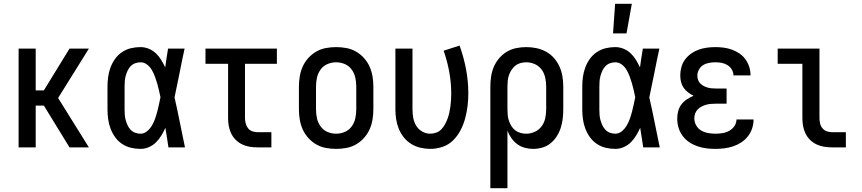

<svg xmlns="http://www.w3.org/2000/svg" viewBox="-20 -776 4540 1011"><path d="M78 0V-520H168V-300H211L346 -520H448L286 -260L448 0H346L211 -220H168V0Z M720 8Q694 8 669 2Q644 -4 622.5 -18.5Q601 -33 586 -54Q571 -75 562 -99Q553 -123 549.5 -148.5Q546 -174 546 -200V-320Q546 -346 549.5 -371.5Q553 -397 562 -421Q571 -445 586 -466Q601 -487 622.5 -501.5Q644 -516 669 -522Q694 -528 720 -528Q742 -528 763 -519.5Q784 -511 800.5 -495.5Q817 -480 828.5 -461Q840 -442 850 -421Q853 -446 857 -470.5Q861 -495 865 -520H952Q938 -456 925.5 -391.5Q913 -327 899 -263Q914 -198 927 -132Q940 -66 954 0H867Q863 -26 859 -52Q855 -78 851 -103Q842 -83 830 -63Q818 -43 802 -27Q786 -11 764.5 -1.5Q743 8 720 8ZM720 -72Q739 -72 754.5 -85Q770 -98 780 -115Q790 -132 796.5 -150.5Q803 -169 808 -188Q813 -207 817 -226Q821 -245 825 -264Q821 -282 817 -300.5Q813 -319 807.5 -337.5Q802 -356 795.5 -373.5Q789 -391 779.5 -407.5Q770 -424 754.5 -436Q739 -448 720 -448Q706 -448 692 -443Q678 -438 668 -427.5Q658 -417 652 -404Q646 -391 642 -377Q638 -363 637 -348.5Q636 -334 636 -320V-200Q636 -186 637 -171.5Q638 -157 642 -143Q646 -129 652 -116Q658 -103 668 -92.5Q678 -82 692 -77Q706 -72 720 -72Z M1335 0Q1314 0 1293.5 -3.5Q1273 -7 1254.5 -16Q1236 -25 1221 -40Q1206 -55 1197 -74Q1188 -93 1184.5 -113.5Q1181 -134 1181 -155V-440H1062V-520H1438V-440H1270V-155Q1270 -141 1273.5 -127Q1277 -113 1285.5 -101.5Q1294 -90 1307.5 -85Q1321 -80 1335 -80H1409V0Z M1750 8Q1723 8 1696 3Q1669 -2 1645.5 -15.5Q1622 -29 1603.5 -49.5Q1585 -70 1574 -94.5Q1563 -119 1558.5 -146Q1554 -173 1554 -200V-320Q1554 -347 1558.5 -374Q1563 -401 1574 -425.5Q1585 -450 1603.5 -470.5Q1622 -491 1645.5 -504.5Q1669 -518 1696 -523Q1723 -528 1750 -528Q1777 -528 1804 -523Q1831 -518 1854.5 -504.5Q1878 -491 1896.5 -470.5Q1915 -450 1926 -425.5Q1937 -401 1941.5 -374Q1946 -347 1946 -320V-200Q1946 -173 1941.5 -146Q1937 -119 1926 -94.5Q1915 -70 1896.5 -49.5Q1878 -29 1854.5 -15.5Q1831 -2 1804 3Q1777 8 1750 8ZM1750 -72Q1774 -72 1796 -81.5Q1818 -91 1832 -110.5Q1846 -130 1851 -153Q1856 -176 1856 -200V-320Q1856 -344 1851 -367Q1846 -390 1832 -409.5Q1818 -429 1796 -438.5Q1774 -448 1750 -448Q1726 -448 1704 -438.5Q1682 -429 1668 -409.5Q1654 -390 1649 -367Q1644 -344 1644 -320V-200Q1644 -176 1649 -153Q1654 -130 1668 -110.5Q1682 -91 1704 -81.5Q1726 -72 1750 -72Z M2246 8Q2220 8 2194 2Q2168 -4 2145.5 -18Q2123 -32 2106.5 -52.5Q2090 -73 2080 -97.5Q2070 -122 2066 -148Q2062 -174 2062 -200V-520H2152V-200Q2152 -178 2156 -155.5Q2160 -133 2171.5 -114Q2183 -95 2203 -83.5Q2223 -72 2245 -72Q2262 -72 2278 -78Q2294 -84 2305 -96Q2316 -108 2324 -123Q2332 -138 2337.5 -153.5Q2343 -169 2346.5 -185.5Q2350 -202 2352 -218Q2354 -234 2355 -250.5Q2356 -267 2356 -284Q2356 -341 2345.5 -398Q2335 -455 2316 -509L2400 -536Q2422 -475 2434 -411.5Q2446 -348 2446 -284Q2446 -251 2442 -218Q2438 -185 2429.5 -153Q2421 -121 2405.5 -91Q2390 -61 2366.5 -37.5Q2343 -14 2311 -3Q2279 8 2246 8Z M2562 215V-320Q2562 -347 2566 -373.5Q2570 -400 2580.5 -424.5Q2591 -449 2608.5 -469.5Q2626 -490 2648.5 -503.5Q2671 -517 2697.5 -522.5Q2724 -528 2751 -528Q2778 -528 2804.5 -522.5Q2831 -517 2855 -504Q2879 -491 2897 -470.5Q2915 -450 2926 -425.5Q2937 -401 2941.5 -374Q2946 -347 2946 -320V-200Q2946 -175 2943 -150.5Q2940 -126 2932.5 -102.5Q2925 -79 2911.5 -58Q2898 -37 2879 -21.5Q2860 -6 2836 1Q2812 8 2787 8Q2765 8 2743 2Q2721 -4 2703.5 -17Q2686 -30 2673 -48.5Q2660 -67 2652 -88V215ZM2751 -72Q2774 -72 2796 -82Q2818 -92 2832 -111Q2846 -130 2851 -153.5Q2856 -177 2856 -200V-320Q2856 -343 2851 -366.5Q2846 -390 2832.5 -409Q2819 -428 2797 -438Q2775 -448 2751 -448Q2736 -448 2721 -444Q2706 -440 2694 -430.5Q2682 -421 2673.5 -408Q2665 -395 2660 -380.5Q2655 -366 2653.5 -350.5Q2652 -335 2652 -320V-200Q2652 -185 2653.5 -169.5Q2655 -154 2660 -139.5Q2665 -125 2673 -112Q2681 -99 2693.5 -89.5Q2706 -80 2721 -76Q2736 -72 2751 -72Z M3220 8Q3194 8 3169 2Q3144 -4 3122.5 -18.5Q3101 -33 3086 -54Q3071 -75 3062 -99Q3053 -123 3049.5 -148.5Q3046 -174 3046 -200V-320Q3046 -346 3049.5 -371.5Q3053 -397 3062 -421Q3071 -445 3086 -466Q3101 -487 3122.5 -501.5Q3144 -516 3169 -522Q3194 -528 3220 -528Q3242 -528 3263 -519.5Q3284 -511 3300.5 -495.5Q3317 -480 3328.5 -461Q3340 -442 3350 -421Q3353 -446 3357 -470.5Q3361 -495 3365 -520H3452Q3438 -456 3425.5 -391.5Q3413 -327 3399 -263Q3414 -198 3427 -132Q3440 -66 3454 0H3367Q3363 -26 3359 -52Q3355 -78 3351 -103Q3342 -83 3330 -63Q3318 -43 3302 -27Q3286 -11 3264.5 -1.5Q3243 8 3220 8ZM3220 -72Q3239 -72 3254.5 -85Q3270 -98 3280 -115Q3290 -132 3296.5 -150.5Q3303 -169 3308 -188Q3313 -207 3317 -226Q3321 -245 3325 -264Q3321 -282 3317 -300.5Q3313 -319 3307.5 -337.5Q3302 -356 3295.5 -373.5Q3289 -391 3279.5 -407.5Q3270 -424 3254.5 -436Q3239 -448 3220 -448Q3206 -448 3192 -443Q3178 -438 3168 -427.5Q3158 -417 3152 -404Q3146 -391 3142 -377Q3138 -363 3137 -348.5Q3136 -334 3136 -320V-200Q3136 -186 3137 -171.5Q3138 -157 3142 -143Q3146 -129 3152 -116Q3158 -103 3168 -92.5Q3178 -82 3192 -77Q3206 -72 3220 -72ZM3208 -600 3219 -756H3307L3279 -600Z M3747 8Q3723 8 3699 5Q3675 2 3652 -6Q3629 -14 3609 -27.5Q3589 -41 3574.5 -60.5Q3560 -80 3553 -103.5Q3546 -127 3546 -151Q3546 -171 3551 -190.5Q3556 -210 3568 -226Q3580 -242 3597 -253Q3614 -264 3632 -272Q3617 -279 3603 -289.5Q3589 -300 3579.5 -314Q3570 -328 3566 -345Q3562 -362 3562 -379Q3562 -401 3568 -423Q3574 -445 3587.5 -463Q3601 -481 3619.5 -494Q3638 -507 3659 -514.5Q3680 -522 3702.5 -525Q3725 -528 3747 -528Q3769 -528 3791.5 -525Q3814 -522 3834.5 -514.5Q3855 -507 3873.5 -494.5Q3892 -482 3905 -464Q3918 -446 3925 -424.5Q3932 -403 3932 -381V-379H3842Q3842 -396 3833 -410.5Q3824 -425 3810 -433.5Q3796 -442 3780 -445Q3764 -448 3747 -448Q3731 -448 3714 -445Q3697 -442 3683 -433.5Q3669 -425 3660.5 -409.5Q3652 -394 3652 -378Q3652 -367 3655.5 -356Q3659 -345 3667 -337Q3675 -329 3685 -323.5Q3695 -318 3705.5 -315Q3716 -312 3727.5 -311Q3739 -310 3750 -310H3806V-230H3750Q3737 -230 3724 -229Q3711 -228 3698.5 -224.5Q3686 -221 3674.5 -215Q3663 -209 3654 -200Q3645 -191 3640.5 -178.5Q3636 -166 3636 -153Q3636 -133 3646 -115.5Q3656 -98 3672.5 -88.5Q3689 -79 3708.5 -75.5Q3728 -72 3747 -72Q3766 -72 3784.5 -75Q3803 -78 3819.5 -87Q3836 -96 3847 -112Q3858 -128 3858 -147H3948V-146Q3948 -123 3940.5 -100Q3933 -77 3918 -58Q3903 -39 3883 -26Q3863 -13 3840.5 -5.5Q3818 2 3794.5 5Q3771 8 3747 8Z M4360 0Q4339 0 4318.5 -3.5Q4298 -7 4279 -16Q4260 -25 4245 -40Q4230 -55 4221 -74Q4212 -93 4208.5 -113.5Q4205 -134 4205 -155V-440H4075V-520H4295V-155Q4295 -141 4298 -127Q4301 -113 4310 -101.5Q4319 -90 4332.5 -85Q4346 -80 4360 -80H4434V0Z"/></svg>

Font: Iosevka SS10 Medium
Style: Regular
Weight: 500
Monospace: yes
Designer: Belleve Invis
Foundry: Belleve Invis
Version: Version 28.0.6; ttfautohint (v1.8.4)